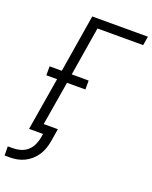

<svg xmlns="http://www.w3.org/2000/svg" viewBox="-205 -826 880 1109"><g transform="rotate(20 235.0 -271.0)"><path d="M-36 193 -37 137H-6Q17 137 40.5 130.5Q64 124 82.5 108Q101 92 111.5 69.5Q122 47 126 24L130 0H44L98 -325H32V-380H107L165 -735H507L498 -680H217L168 -380H272V-325H159L114 -55H201L188 24Q184 47 176.5 69Q169 91 156 111Q143 131 124.5 147.5Q106 164 84 174.5Q62 185 39.5 189Q17 193 -6 193Z"/></g></svg>

Font: Iosevka Curly Light
Style: Italic
Weight: 300
Italic angle: -9°
Monospace: yes
Designer: Belleve Invis
Foundry: Belleve Invis
Version: Version 22.1.2; ttfautohint (v1.8.4)